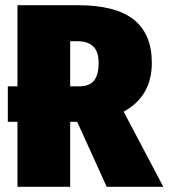

<svg xmlns="http://www.w3.org/2000/svg" viewBox="-20 -716 646 736"><path d="M276 -249H249V0H47V-249H10V-385H47V-696H279Q423 -696 492.5 -641Q562 -586 562 -475Q562 -347 454 -288L606 0H389ZM249 -558V-385H283Q322 -385 340 -406.5Q358 -428 358 -475Q358 -518 337.5 -538Q317 -558 277 -558Z"/></svg>

Font: Fira Sans Condensed Black
Style: Regular
Weight: 900
Width: 3
Designer: Carrois Corporate & Edenspiekermann AG
Foundry: Carrois Corporate GbR & Edenspiekermann AG
Version: Version 4.203